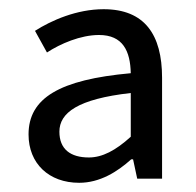

<svg xmlns="http://www.w3.org/2000/svg" viewBox="-20 -829 425 417"><path d="M152 -432C197 -432 235 -456 265 -483H269L278 -441H332V-660C332 -754 294 -809 205 -809C147 -809 92 -785 56 -762L82 -715C111 -734 155 -753 195 -753C247 -753 263 -718 264 -670C109 -656 42 -616 42 -537C42 -474 86 -432 152 -432ZM173 -487C133 -487 109 -505 109 -543C109 -584 149 -614 264 -627V-532C231 -502 202 -487 173 -487Z"/></svg>

Font: Noto Sans JP Regular
Style: Regular
Weight: 400
Designer: Ryoko NISHIZUKA (kana & ideographs); Paul D. Hunt (Latin, Greek & Cyrillic); Wenlong ZHANG (bopomofo); Sandoll Communica
Foundry: Adobe Systems Incorporated
Version: Version 1.004;PS 1.004;hotconv 1.0.82;makeotf.lib2.5.63406